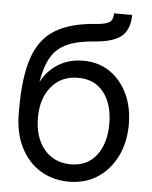

<svg xmlns="http://www.w3.org/2000/svg" viewBox="-53 -772 653 827"><g transform="rotate(5 273.5 -358.5)"><path d="M275.9 11.7Q205.6 11.7 151.4 -21.7Q97.2 -55.2 66.2 -117.2Q35.2 -179.2 35.2 -264.6V-283.2Q35.2 -423.8 64.7 -507.1Q94.2 -590.3 160.2 -629.2Q226.1 -668 334 -675.3Q377.4 -678.7 392.1 -689.7Q406.7 -700.7 406.7 -727.5H484.9Q484.9 -666.5 450.9 -636.2Q417 -606 334 -599.6Q260.7 -594.2 216.1 -574.2Q171.4 -554.2 147.5 -513.7Q123.5 -473.1 112.3 -405.3H112.8Q137.7 -454.6 184.6 -483.6Q231.4 -512.7 292.5 -512.7Q358.9 -512.7 408 -479.2Q457 -445.8 484.4 -387.9Q511.7 -330.1 511.7 -255.9Q511.7 -178.7 481.9 -118.2Q452.1 -57.6 399.2 -22.9Q346.2 11.7 275.9 11.7ZM276.9 -63.5Q348.6 -63.5 388.2 -115.2Q427.7 -167 427.7 -251.5Q427.7 -335.9 388.2 -386.7Q348.6 -437.5 277.3 -437.5Q205.1 -437.5 162.1 -386.5Q119.1 -335.4 119.1 -251Q119.1 -167 161.9 -115.2Q204.6 -63.5 276.9 -63.5Z"/></g></svg>

Font: Inter Display
Style: Regular
Weight: 400
Designer: Rasmus Andersson
Foundry: rsms
Version: Version 4.001;git-9221beed3